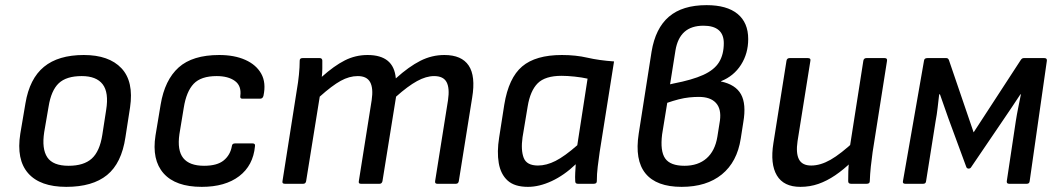

<svg xmlns="http://www.w3.org/2000/svg" viewBox="-20 -715 4120 747"><path d="M238 12Q136 12 89.5 -41Q43 -94 59 -195L79 -313Q95 -409 151 -455Q207 -501 306 -501Q404 -501 452.5 -449.5Q501 -398 486 -297L468 -181Q453 -80 396.5 -34Q340 12 238 12ZM247 -70Q306 -70 337 -98Q368 -126 378 -190L393 -287Q404 -355 379.5 -387Q355 -419 298 -419Q238 -419 208.5 -391Q179 -363 169 -300L152 -201Q142 -136 164 -103Q186 -70 247 -70Z M765 12Q663 12 616.5 -40.5Q570 -93 585 -188L605 -308Q621 -404 675 -452.5Q729 -501 833 -501Q892 -501 934.5 -482Q977 -463 996.5 -428Q1016 -393 1005 -342Q1002 -331 992 -331H923Q913 -331 915 -342Q920 -381 894 -400Q868 -419 823 -419Q762 -419 733.5 -389Q705 -359 695 -296L678 -193Q669 -130 693 -100Q717 -70 774 -70Q825 -70 850.5 -91Q876 -112 882 -146Q883 -157 894 -157H963Q974 -157 972 -146Q965 -71 910.5 -29.5Q856 12 765 12Z M1088 0Q1077 0 1079 -10L1135 -366Q1140 -394 1143 -424Q1146 -454 1146 -479Q1146 -489 1157 -489H1224Q1233 -489 1234 -480Q1234 -465 1234 -449Q1234 -433 1232 -416Q1280 -459 1321.5 -480Q1363 -501 1410 -501Q1461 -501 1488.5 -478.5Q1516 -456 1520 -410Q1571 -456 1615.5 -478.5Q1660 -501 1709 -501Q1776 -501 1803.5 -460Q1831 -419 1817 -335L1765 -10Q1763 0 1754 0H1681Q1671 0 1673 -11L1723 -325Q1730 -372 1717.5 -395.5Q1705 -419 1669 -419Q1638 -419 1602.5 -399.5Q1567 -380 1521 -339L1468 -10Q1467 -6 1464.5 -3Q1462 0 1457 0H1384Q1374 0 1376 -10L1426 -325Q1433 -372 1420 -395.5Q1407 -419 1372 -419Q1339 -419 1305.5 -400.5Q1272 -382 1224 -339L1171 -10Q1169 0 1160 0Z M2034 12Q1982 12 1955 -12.5Q1928 -37 1920.5 -80.5Q1913 -124 1922 -180L1942 -308Q1959 -412 2011.5 -456.5Q2064 -501 2166 -501Q2220 -501 2265.5 -490.5Q2311 -480 2369 -476L2313 -123Q2309 -95 2305.5 -66.5Q2302 -38 2302 -10Q2302 0 2290 0H2228Q2218 0 2218 -10Q2217 -26 2218 -43Q2219 -60 2220 -76Q2175 -33 2126.5 -10.5Q2078 12 2034 12ZM2073 -71Q2106 -71 2141.5 -89Q2177 -107 2226 -150L2266 -409Q2244 -414 2215.5 -417Q2187 -420 2165 -420Q2101 -420 2072 -391Q2043 -362 2033 -301L2013 -181Q2006 -131 2017.5 -101Q2029 -71 2073 -71Z M2632 12Q2534 12 2491.5 -40Q2449 -92 2465 -195L2515 -514Q2530 -605 2582.5 -650Q2635 -695 2729 -695Q2808 -695 2849.5 -661Q2891 -627 2891 -563Q2891 -507 2863 -463Q2835 -419 2785 -399V-398Q2842 -386 2863 -348Q2884 -310 2872 -240L2862 -176Q2848 -85 2788.5 -36.5Q2729 12 2632 12ZM2643 -70Q2696 -70 2729 -99Q2762 -128 2771 -183L2781 -246Q2787 -291 2765.5 -314.5Q2744 -338 2699 -338Q2681 -338 2661.5 -336Q2642 -334 2620.5 -328.5Q2599 -323 2576 -315L2556 -192Q2548 -127 2568 -98.5Q2588 -70 2643 -70ZM2587 -387 2600 -390Q2673 -404 2716 -423.5Q2759 -443 2777.5 -473Q2796 -503 2796 -547Q2796 -581 2776 -598Q2756 -615 2717 -615Q2670 -615 2643 -591Q2616 -567 2608 -519Z M3094 12Q3029 12 3002.5 -32.5Q2976 -77 2989 -158L3040 -479Q3042 -489 3052 -489H3123Q3135 -489 3133 -479L3083 -166Q3076 -119 3088.5 -95Q3101 -71 3136 -71Q3172 -71 3211.5 -93.5Q3251 -116 3308 -169L3295 -87Q3262 -55 3229.5 -33Q3197 -11 3164 0.5Q3131 12 3094 12ZM3291 0Q3280 0 3280 -10Q3280 -29 3280.5 -49Q3281 -69 3284 -90L3285 -134L3339 -479Q3341 -489 3351 -489H3422Q3433 -489 3431 -478L3375 -123Q3371 -95 3368 -66.5Q3365 -38 3364 -10Q3364 0 3352 0Z M3502 0Q3491 0 3493 -10L3575 -479Q3576 -489 3588 -489H3662Q3669 -489 3672 -481L3768 -200L3951 -481Q3956 -489 3963 -489H4043Q4054 -489 4053 -479L3986 -10Q3985 0 3975 0H3906Q3896 0 3897 -10L3932 -243Q3936 -269 3941.5 -296Q3947 -323 3952 -348H3950Q3934 -324 3917.5 -299Q3901 -274 3885 -251L3758 -64Q3755 -59 3748 -59Q3746 -59 3744 -60Q3742 -61 3740 -64L3670 -254Q3662 -277 3653.5 -301Q3645 -325 3637 -348H3634Q3631 -323 3628 -296Q3625 -269 3620 -243L3583 -10Q3582 0 3572 0Z"/></svg>

Font: Sofia Sans Medium
Style: Italic
Weight: 500
Italic angle: -9°
Version: Version 4.101